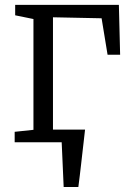

<svg xmlns="http://www.w3.org/2000/svg" viewBox="-20 -572 540 772"><path d="M236 180Q235 157.5 234 134.8Q233 112 232 89.5Q231 67 230 44.5Q229 22 228 0L179 -51H322Q319.5 -28 316.8 -5Q314 18 311.5 41.2Q309 64.5 306.2 87.8Q303.5 111 300.8 134Q298 157 295 180ZM39 0V-42L114.5 -50V-495.5L41 -510.5V-552.5H458L463 -352H412.5L388.5 -498.5L193 -502.5V-50L310 -42V0Z"/></svg>

Font: Merriweather 24pt Light
Style: Regular
Weight: 300
Designer: Eben Sorkin
Foundry: Eben Sorkin
Version: Version 2.100